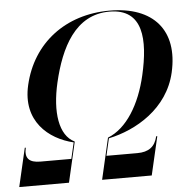

<svg xmlns="http://www.w3.org/2000/svg" viewBox="-59 -814 889 869"><g transform="rotate(-5 385.0 -380.0)"><path d="M38.5 -175H34L-6.5 0H219.5L261.5 -182.5H261L261.5 -183.5C191.5 -217 176.5 -325 207 -456.5C243.5 -612.5 313.5 -755.5 469 -755.5C624 -755.5 628.5 -613 592.5 -456.5C562.5 -324.5 499 -221.5 413.5 -188L413 -187L370 0H595.5L636 -175H631C620 -128 591 -106.5 539.5 -106.5H399L417 -184.5C541.5 -210.5 689 -295 726 -456.5C769 -644.5 669.5 -760 470 -760C270 -760 117.5 -644.5 74 -456.5C36.5 -295 144.5 -206.5 256.5 -180L239.5 -106.5H99C47.5 -106.5 27.5 -128 38.5 -175Z"/></g></svg>

Font: Bodoni* 36pt Medium
Style: Italic
Weight: 500
Italic angle: -13°
Version: Version 2.3